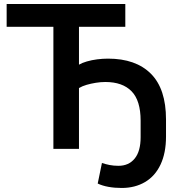

<svg xmlns="http://www.w3.org/2000/svg" viewBox="-20 -739 898 953"><path d="M584 194Q549 194 518.5 188.5Q488 183 465 172L486 70Q504 76 524 80Q544 84 568 84Q619 84 648.5 48Q678 12 678 -58V-140Q678 -240 633 -286Q588 -332 503 -332Q479 -332 455 -328Q431 -324 410 -318Q389 -312 372 -302V0H245V-606H13V-719H602V-606H372V-418Q387 -427 411 -434Q435 -441 462.5 -444.5Q490 -448 516 -448Q654 -448 729 -373Q804 -298 804 -146V-61Q804 20 777 77.5Q750 135 700 164.5Q650 194 584 194Z"/></svg>

Font: Nunitoga
Style: Bold
Weight: 700
Designer: Vernon Adams
Foundry: Vernon Adams
Version: Version 1.0